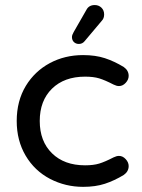

<svg xmlns="http://www.w3.org/2000/svg" viewBox="-20 -726 561 757"><path d="M263.7 -580.1Q263.7 -587.9 270.5 -599.6L320.3 -686.5Q330.1 -706.1 353.5 -706.1Q369.1 -706.1 379.9 -695.8Q390.6 -685.5 390.6 -668.9Q390.6 -653.3 380.9 -643.6L313.5 -563.5Q304.7 -552.7 291 -552.7Q279.3 -552.7 271.5 -560.1Q263.7 -567.4 263.7 -580.1ZM177.7 -20.5Q116.2 -52.7 81.1 -112.3Q45.9 -171.9 45.9 -249Q45.9 -328.1 82 -387.7Q117.2 -445.3 176.3 -477.1Q235.4 -508.8 307.6 -508.8Q356.4 -508.8 393.6 -496.6Q430.7 -484.4 467.8 -461.9Q487.3 -448.2 487.3 -426.8Q487.3 -412.1 475.6 -399.4Q463.9 -386.7 449.2 -386.7Q439.5 -386.7 427.7 -392.6Q393.6 -410.2 371.1 -417Q348.6 -423.8 315.4 -423.8Q233.4 -423.8 185.1 -376.5Q136.7 -329.1 136.7 -249Q136.7 -168.9 185.1 -121.6Q233.4 -74.2 315.4 -74.2Q348.6 -74.2 371.1 -81.1Q393.6 -87.9 427.7 -105.5Q439.5 -111.3 449.2 -111.3Q463.9 -111.3 475.6 -98.6Q487.3 -85.9 487.3 -71.3Q487.3 -49.8 467.8 -36.1Q430.7 -13.7 393.6 -1.5Q356.4 10.7 307.6 10.7Q238.3 10.7 177.7 -20.5Z"/></svg>

Font: KTXP_ComRound
Style: Medium
Weight: 500
Version: Version 1.01;May 16, 2022;FontCreator 13.0.0.2683 64-bit